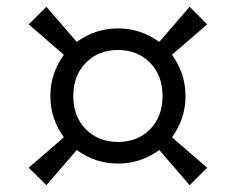

<svg xmlns="http://www.w3.org/2000/svg" viewBox="-20 -624 698 568"><path d="M207 -180.2 117.2 -76.2 64.9 -127.9 168.9 -217.8Q128.9 -272.9 128.9 -339.8Q128.9 -406.7 168.9 -461.9L64.9 -551.8L117.2 -604L207 -500Q262.2 -540 329.1 -540Q396 -540 451.2 -500L541 -604L592.8 -551.8L488.8 -461.9Q528.8 -406.7 528.8 -339.8Q528.8 -272.9 488.8 -217.8L592.8 -127.9L541 -76.2L451.2 -180.2Q396 -140.1 329.1 -140.1Q262.2 -140.1 207 -180.2ZM233.9 -438.2Q196.8 -400.4 196.8 -339.8Q196.8 -279.3 233.9 -241.7Q271 -204.1 329.1 -204.1Q387.2 -204.1 424.1 -241.7Q460.9 -279.3 460.9 -339.8Q460.9 -400.4 424.1 -438.2Q387.2 -476.1 329.1 -476.1Q271 -476.1 233.9 -438.2Z"/></svg>

Font: TASA Orbiter Text
Style: Regular
Weight: 400
Designer: Weizhong Zhang
Version: Version 1.000;Glyphs 3.1.2 (3151)